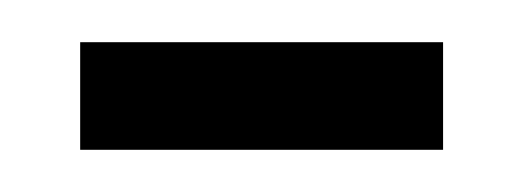

<svg xmlns="http://www.w3.org/2000/svg" viewBox="-20 -322 247 91"><path d="M18 -251V-302H190V-251Z"/></svg>

Font: Georama ExtraCondensed Light
Style: Regular
Weight: 300
Width: 2
Designer: Jean-Baptiste Levee
Foundry: Production Type
Version: Version 1.000